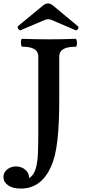

<svg xmlns="http://www.w3.org/2000/svg" viewBox="-84 -892 493 1118"><path d="M38 206Q-10 206 -37 187Q-64 168 -64 139Q-64 112 -42 94.5Q-20 77 9 77Q42 77 64.5 97.5Q87 118 85 145Q112 130 123.5 92Q135 54 137 -2Q139 -58 139 -125V-564Q139 -620 46 -620Q41 -620 39 -631.5Q37 -643 38.5 -654.5Q40 -666 46 -666Q123 -663 201 -663Q277 -663 356 -666Q361 -666 363 -654.5Q365 -643 363.5 -631.5Q362 -620 356 -620Q261 -620 261 -564V-308Q261 -168 250 -73Q239 22 213 79Q155 206 38 206ZM36 -716Q30 -713 23 -723.5Q16 -734 21 -740L169 -862Q182 -872 196 -872Q209 -872 222 -862L371 -738Q376 -733 369.5 -723Q363 -713 356 -716L216 -776Q211 -778 206 -779Q201 -780 196 -780Q185 -780 177 -776Z"/></svg>

Font: Junicode SmExp
Style: Bold
Weight: 700
Width: 6
Designer: Peter S. Baker
Version: Version 2.205; ttfautohint (v1.8.4)